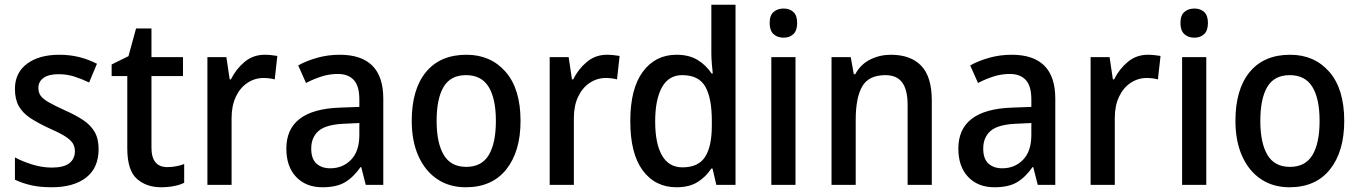

<svg xmlns="http://www.w3.org/2000/svg" viewBox="-20 -780 5738 810"><path d="M396 -151Q396 -72 343.5 -31Q291 10 198 10Q149 10 111.5 1.5Q74 -7 43 -22V-116Q74 -99 116 -86Q158 -73 199 -73Q249 -73 272.5 -91.5Q296 -110 296 -142Q296 -161 287 -175.5Q278 -190 254.5 -205Q231 -220 185 -240Q140 -261 108 -282Q76 -303 59.5 -332Q43 -361 43 -405Q43 -473 94 -511Q145 -549 230 -549Q274 -549 313 -539.5Q352 -530 389 -511L356 -432Q325 -447 293.5 -457Q262 -467 227 -467Q186 -467 164 -451.5Q142 -436 142 -409Q142 -389 152 -375.5Q162 -362 186.5 -348Q211 -334 255 -314Q298 -295 330 -274Q362 -253 379 -224Q396 -195 396 -151Z M686 -75Q704 -75 723 -78.5Q742 -82 757 -88V-9Q740 0 714 5Q688 10 660 10Q597 10 557 -26Q517 -62 517 -154V-459H451V-508L522 -543L554 -660H619V-539H752V-459H619V-157Q619 -75 686 -75Z M1097 -549Q1110 -549 1124 -547.5Q1138 -546 1150 -544L1139 -445Q1129 -448 1116 -449.5Q1103 -451 1092 -451Q1055 -451 1024 -430.5Q993 -410 975 -372Q957 -334 957 -282V0H855V-539H935L949 -445H954Q976 -489 1012 -519Q1048 -549 1097 -549Z M1413 -549Q1597 -549 1597 -364V0H1523L1504 -75H1501Q1470 -31 1434.5 -10.5Q1399 10 1340 10Q1271 10 1229.5 -33.5Q1188 -77 1188 -153Q1188 -318 1414 -326L1496 -329V-360Q1496 -417 1472.5 -442.5Q1449 -468 1405 -468Q1370 -468 1337 -457.5Q1304 -447 1271 -430L1238 -504Q1274 -524 1319 -536.5Q1364 -549 1413 -549ZM1433 -258Q1356 -255 1324.5 -228Q1293 -201 1293 -153Q1293 -110 1315 -90Q1337 -70 1373 -70Q1426 -70 1461 -106Q1496 -142 1496 -211V-261Z M2176 -270Q2176 -141 2116 -65.5Q2056 10 1945 10Q1876 10 1825 -24Q1774 -58 1745.5 -121Q1717 -184 1717 -270Q1717 -403 1777 -476Q1837 -549 1948 -549Q2050 -549 2113 -477Q2176 -405 2176 -270ZM1822 -270Q1822 -177 1852 -126.5Q1882 -76 1947 -76Q2012 -76 2042 -126Q2072 -176 2072 -270Q2072 -364 2041.5 -413.5Q2011 -463 1946 -463Q1881 -463 1851.5 -413.5Q1822 -364 1822 -270Z M2541 -549Q2554 -549 2568 -547.5Q2582 -546 2594 -544L2583 -445Q2573 -448 2560 -449.5Q2547 -451 2536 -451Q2499 -451 2468 -430.5Q2437 -410 2419 -372Q2401 -334 2401 -282V0H2299V-539H2379L2393 -445H2398Q2420 -489 2456 -519Q2492 -549 2541 -549Z M2834 10Q2744 10 2691.5 -61Q2639 -132 2639 -269Q2639 -406 2692 -477.5Q2745 -549 2834 -549Q2887 -549 2923 -527Q2959 -505 2982 -470H2987Q2985 -488 2983 -512Q2981 -536 2981 -555V-760H3083V0H3002L2986 -69H2981Q2958 -34 2923 -12Q2888 10 2834 10ZM2859 -74Q2926 -74 2954.5 -118Q2983 -162 2983 -250V-271Q2983 -366 2955.5 -414.5Q2928 -463 2858 -463Q2801 -463 2772.5 -411.5Q2744 -360 2744 -268Q2744 -174 2773 -124Q2802 -74 2859 -74Z M3286 -744Q3311 -744 3327 -729.5Q3343 -715 3343 -683Q3343 -651 3327 -636Q3311 -621 3286 -621Q3260 -621 3243.5 -636Q3227 -651 3227 -683Q3227 -715 3243.5 -729.5Q3260 -744 3286 -744ZM3336 -539V0H3234V-539Z M3738 -549Q3822 -549 3866.5 -502.5Q3911 -456 3911 -356V0H3809V-338Q3809 -400 3786.5 -431.5Q3764 -463 3715 -463Q3645 -463 3617.5 -415.5Q3590 -368 3590 -273V0H3488V-539H3569L3582 -467H3588Q3611 -509 3651.5 -529Q3692 -549 3738 -549Z M4248 -549Q4432 -549 4432 -364V0H4358L4339 -75H4336Q4305 -31 4269.5 -10.5Q4234 10 4175 10Q4106 10 4064.5 -33.5Q4023 -77 4023 -153Q4023 -318 4249 -326L4331 -329V-360Q4331 -417 4307.5 -442.5Q4284 -468 4240 -468Q4205 -468 4172 -457.5Q4139 -447 4106 -430L4073 -504Q4109 -524 4154 -536.5Q4199 -549 4248 -549ZM4268 -258Q4191 -255 4159.5 -228Q4128 -201 4128 -153Q4128 -110 4150 -90Q4172 -70 4208 -70Q4261 -70 4296 -106Q4331 -142 4331 -211V-261Z M4823 -549Q4836 -549 4850 -547.5Q4864 -546 4876 -544L4865 -445Q4855 -448 4842 -449.5Q4829 -451 4818 -451Q4781 -451 4750 -430.5Q4719 -410 4701 -372Q4683 -334 4683 -282V0H4581V-539H4661L4675 -445H4680Q4702 -489 4738 -519Q4774 -549 4823 -549Z M5019 -744Q5044 -744 5060 -729.5Q5076 -715 5076 -683Q5076 -651 5060 -636Q5044 -621 5019 -621Q4993 -621 4976.5 -636Q4960 -651 4960 -683Q4960 -715 4976.5 -729.5Q4993 -744 5019 -744ZM5069 -539V0H4967V-539Z M5651 -270Q5651 -141 5591 -65.5Q5531 10 5420 10Q5351 10 5300 -24Q5249 -58 5220.5 -121Q5192 -184 5192 -270Q5192 -403 5252 -476Q5312 -549 5423 -549Q5525 -549 5588 -477Q5651 -405 5651 -270ZM5297 -270Q5297 -177 5327 -126.5Q5357 -76 5422 -76Q5487 -76 5517 -126Q5547 -176 5547 -270Q5547 -364 5516.5 -413.5Q5486 -463 5421 -463Q5356 -463 5326.5 -413.5Q5297 -364 5297 -270Z"/></svg>

Font: Noto Sans Sinhala SemiCondensed Medium
Style: Regular
Weight: 500
Width: 4
Designer: Jelle Bosma - Monotype Design Team
Foundry: Monotype Imaging Inc.
Version: Version 2.006; ttfautohint (v1.8.4.7-5d5b)